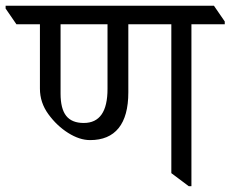

<svg xmlns="http://www.w3.org/2000/svg" viewBox="-62 -642 801 667"><path d="M718.8 -557.6H603V4.9H593.8L533.2 -40.5V-557.6H383.8V-321.3Q383.8 -238.8 350.1 -197Q316.4 -155.3 251 -155.3Q214.4 -155.3 174.8 -180.2Q135.3 -205.1 106 -245.4Q76.7 -285.6 76.7 -334V-557.6H-4.9L-42.5 -612.3V-622.1H681.2L718.8 -567.4ZM311.5 -557.6H148.4V-316.9Q148.4 -264.2 168 -239.5Q187.5 -214.8 229 -214.8Q311.5 -214.8 311.5 -333Z"/></svg>

Font: Noto Serif Devanagari
Style: Regular
Weight: 400
Designer: Monotype Design Team
Foundry: Monotype Imaging Inc.
Version: Version 1.01